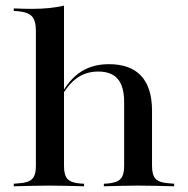

<svg xmlns="http://www.w3.org/2000/svg" viewBox="-20 -652 659 672"><path d="M154.8 -2.4Q121 -2.4 92.3 -1.6Q63.7 -0.8 28.2 0V-8.9L46 -10.5Q79 -12.1 92.3 -25.4Q105.6 -38.7 105.6 -70.2V-207.3H204V-70.2Q204 -38.7 216.5 -25.4Q229 -12.1 261.3 -9.7L274.2 -8.9V0Q240.3 -0.8 212.9 -1.6Q185.5 -2.4 154.8 -2.4ZM414.5 -207.3V-294.4Q414.5 -349.2 392.3 -375.4Q370.2 -401.6 323.4 -401.6Q277.4 -401.6 243.1 -374.2Q208.9 -346.8 180.6 -287.1L179.8 -292.7Q210.5 -362.1 254.4 -394.8Q298.4 -427.4 361.3 -427.4Q436.3 -427.4 474.2 -386.3Q512.1 -345.2 512.1 -264.5V-207.3ZM462.9 -2.4Q432.3 -2.4 404.8 -1.6Q377.4 -0.8 343.5 0V-8.9L356.5 -9.7Q388.7 -12.1 401.6 -25.4Q414.5 -38.7 414.5 -70.2V-207.3H512.1V-70.2Q512.1 -38.7 525.4 -25.4Q538.7 -12.1 571.8 -10.5L589.5 -8.9V0Q554 -0.8 525.4 -1.6Q496.8 -2.4 462.9 -2.4ZM105.6 -207.3V-544.4Q105.6 -579.8 91.9 -594.8Q78.2 -609.7 41.9 -612.9L28.2 -613.7V-622.6Q50 -621.8 62.9 -621.4Q75.8 -621 91.9 -621Q124.2 -621 152 -623.8Q179.8 -626.6 204 -632.3V-622.6V-207.3Z"/></svg>

Font: Playfair 144pt SemiExpanded SemiBold
Style: Regular
Weight: 600
Width: 6
Designer: Claus Eggers Sørensen
Foundry: Claus Eggers Sørensen
Version: Version 2.203